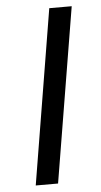

<svg xmlns="http://www.w3.org/2000/svg" viewBox="-52 -745 409 778"><g transform="rotate(-5 152.5 -355.5)"><path d="M270 -710.9 152.3 0H61.5L178.7 -710.9Z"/></g></svg>

Font: Inter 18pt ExtraBold
Style: Italic
Weight: 800
Italic angle: -9.3988°
Designer: Rasmus Andersson
Foundry: rsms
Version: Version 4.001;git-66647c0bb